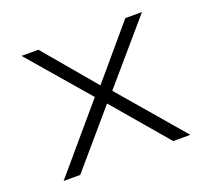

<svg xmlns="http://www.w3.org/2000/svg" viewBox="-92 -604 777 716"><g transform="rotate(-20 296.5 -246.0)"><path d="M46 0 274 -268V-241L58 -492H125L297 -288L470 -492H536L323 -244V-264L549 0H481L297 -216L112 0Z"/></g></svg>

Font: Nunito Sans 7pt SemiExpanded ExtraLight
Style: Regular
Weight: 250
Width: 6
Designer: Vernon Adams
Foundry: Vernon Adams
Version: Version 3.101;gftools[0.9.27]